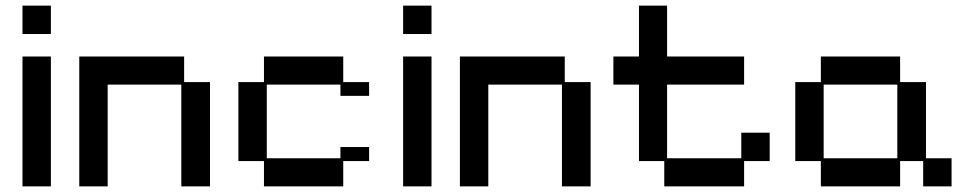

<svg xmlns="http://www.w3.org/2000/svg" viewBox="-20 -651 3466 683"><path d="M60 12V-450H161V12ZM60 -530V-631H161V-530Z M262 12V-450H635V-359H727V12H625V-350H363V12Z M919 12V-78H828V-359H919V-450H1201V-359H1293V-310H1191V-350H929V-88H1191V-128H1293V-78H1201V12Z M1414 12V-450H1515V12ZM1414 -530V-631H1515V-530Z M1616 12V-450H1989V-359H2081V12H1979V-350H1717V12Z M2343 12V-78H2253V-350H2162V-450H2253V-631H2353V-450H2627V-350H2353V-88H2617V-179H2718V-78H2627V12Z M2900 12V-78H2809V-359H2900V-450H3182V-359H3274V-88H3365V12H3264V-78H3182V12ZM2910 -88H3172V-350H2910Z"/></svg>

Font: Pixelify Sans
Style: Regular
Weight: 400
Designer: Stefie Justprince
Foundry: Typecalism Foundryline
Version: Version 1.000;February 13, 2025;FontCreator 15.0.0.3015 64-b